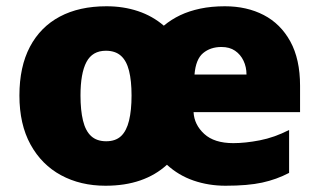

<svg xmlns="http://www.w3.org/2000/svg" viewBox="-20 -583 1020 613"><path d="M698 -563Q768 -563 822 -535Q876 -507 907 -450.5Q938 -394 938 -309V-225H598Q600 -185 632 -155.5Q664 -126 725 -126Q763 -126 809.5 -135Q856 -144 903 -168V-31Q863 -10 817 0Q771 10 700 10Q646 10 598 -6.5Q550 -23 513 -57Q477 -24 428 -7Q379 10 317 10Q237 10 175 -23.5Q113 -57 77.5 -121.5Q42 -186 42 -278Q42 -370 75.5 -433.5Q109 -497 171 -530Q233 -563 320 -563Q374 -563 420.5 -547.5Q467 -532 503 -501Q527 -521 555.5 -534.5Q584 -548 619.5 -555.5Q655 -563 698 -563ZM318 -421Q275 -421 256 -385Q237 -349 237 -278Q237 -231 245 -198Q253 -165 271 -148.5Q289 -132 319 -132Q349 -132 366.5 -148.5Q384 -165 392 -198Q400 -231 400 -278Q400 -325 392 -357Q384 -389 366 -405Q348 -421 318 -421ZM687 -433Q652 -433 628.5 -413.5Q605 -394 601 -345H767Q767 -369 757.5 -389Q748 -409 730.5 -421Q713 -433 687 -433Z"/></svg>

Font: Noto Sans Devanagari Black
Style: Regular
Weight: 900
Version: Version 2.003